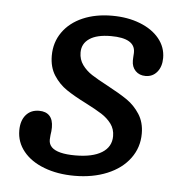

<svg xmlns="http://www.w3.org/2000/svg" viewBox="-40 -465 507 516"><g transform="rotate(5 213.5 -207.5)"><path d="M20.7 -97.4Q20.7 -123.7 33.8 -139.1Q46.9 -154.5 69.4 -154.5Q87.9 -154.5 97.6 -144Q107.3 -133.6 107.3 -112.9Q107.3 -107.7 106.8 -102.6Q106.3 -97.4 105.4 -92.3Q105.3 -88.2 104.9 -85.7Q104.5 -83.2 104.5 -79.2Q104.5 -67.4 112.5 -59.4Q120.5 -51.5 136.5 -47.5Q152.5 -43.5 176.3 -43.5Q222.8 -43.5 248 -59.2Q273.2 -74.9 273.2 -103.9Q273.2 -122.9 262.8 -137Q252.3 -151.1 236.3 -161.3Q220.3 -171.5 192.9 -185.5Q159.7 -202.2 139.1 -216.2Q118.6 -230.1 104.4 -252Q90.2 -274 90.2 -305.2Q90.2 -341.1 109.6 -368.6Q129 -396.2 163.6 -411.2Q198.1 -426.1 242.7 -426.1Q284.6 -426.1 317.9 -413.1Q351.2 -400.2 370.1 -377.1Q388.9 -354 388.9 -324.8Q388.9 -301.6 377 -287.1Q365.1 -272.6 345.7 -272.6Q329.1 -272.6 318.7 -283.2Q308.4 -293.8 308.4 -310.8Q308.4 -315.2 308.6 -318.1Q308.8 -321 309 -325.2Q309.2 -327.9 309.3 -329.4Q309.4 -330.9 309.4 -333.4Q309.4 -352.2 293.2 -361.7Q277 -371.3 244.4 -371.3Q206.2 -371.3 186.4 -357.8Q166.5 -344.4 166.5 -320.5Q166.5 -301.5 176.9 -287.1Q187.4 -272.6 203 -262.5Q218.7 -252.3 246.8 -237.5Q280.7 -219.4 300.9 -205.5Q321.1 -191.5 335.2 -169.7Q349.4 -147.8 349.4 -117.3Q349.4 -79.8 327.7 -50.4Q305.9 -20.9 267 -4.8Q228.1 11.3 178.9 11.3Q132.9 11.3 96.9 -2.5Q60.8 -16.2 40.8 -41Q20.7 -65.7 20.7 -97.4Z"/></g></svg>

Font: Playfair Micro SmCond SmLight
Style: Italic
Weight: 360
Width: 4
Italic angle: -15.6°
Designer: Claus Eggers Sørensen
Foundry: Claus Eggers Sørensen
Version: Version 2.203;Glyphs 3.3 (3326)